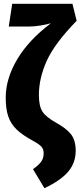

<svg xmlns="http://www.w3.org/2000/svg" viewBox="-20 -763 422 1007"><path d="M382 -654Q266 -535 225 -443.5Q184 -352 184 -265Q184 -207 202.5 -178Q221 -149 275 -119Q329 -89 353 -58Q377 -27 377 28Q377 91 337.5 137.5Q298 184 213 224L153 124Q182 104 195.5 85.5Q209 67 209 41Q209 19 196.5 5.5Q184 -8 152 -25Q97 -55 67 -84Q37 -113 23.5 -152Q10 -191 10 -251Q10 -350 70 -451.5Q130 -553 247 -641Q227 -635 194 -629.5Q161 -624 137 -624H26L44 -743H360Z"/></svg>

Font: Fira Sans Compressed ExtraBold
Style: Regular
Weight: 800
Width: 1
Designer: bBox Type GmbH & Carrois Corporate GbR & Edenspiekermann AG
Foundry: bBox Type GmbH & Carrois Corporate GbR & Edenspiekermann AG
Version: Version 4.301